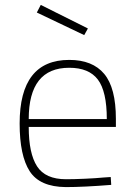

<svg xmlns="http://www.w3.org/2000/svg" viewBox="-20 -753 547 782"><path d="M249 -23Q280 -23 325.5 -25Q371 -27 401 -30L431 -32L433 0Q321 9 248 9Q142 8 101 -55.5Q60 -119 60 -250Q60 -509 262 -509Q357 -509 404.5 -452Q452 -395 452 -269V-236H97Q97 -128 131 -75.5Q165 -23 249 -23ZM97 -268H415Q415 -381 378.5 -429Q342 -477 262 -477Q97 -477 97 -268ZM146 -733 338 -637 323 -610 130 -702Z"/></svg>

Font: TitilliumText22L Th
Style: Thin
Weight: 100
Designer: Campivisivi
Foundry: Campivisivi
Version: 1.000